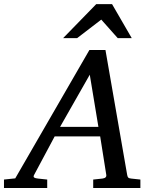

<svg xmlns="http://www.w3.org/2000/svg" viewBox="-73 -936 766 956"><path d="M374 -564 226.1 -304.2H417ZM391.1 0V-42L437 -46.9Q459 -49.8 456.1 -65.9L425.8 -256.8H199.2L97.2 -65.9Q91.8 -56.2 96.9 -52.2Q102.1 -48.3 116.2 -46.9L162.1 -42V0H-53.2V-42L2.9 -47.9L372.1 -687H452.1L560.1 -65.9Q561.5 -56.2 565.4 -52Q569.3 -47.9 580.1 -46.9L626 -42V0ZM513.2 -746.1 431.2 -838.4 311 -746.1H241.2L406.2 -915.5H484.9L583 -746.1Z"/></svg>

Font: Charis SIL Viet
Style: Italic
Weight: 400
Italic angle: -11°
Foundry: SIL International
Version: Version 5.000